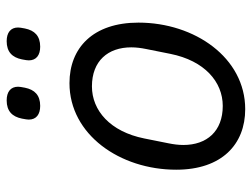

<svg xmlns="http://www.w3.org/2000/svg" viewBox="-112 -650 773 590"><g transform="rotate(-90 275.0 -354.5)"><path d="M245 -618C278 -618 295 -635 301 -665C303 -676 304 -681 304 -686C304 -709 288 -721 262 -721C229 -721 212 -704 206 -674C204 -663 203 -658 203 -653C203 -630 219 -618 245 -618ZM427 -618C460 -618 477 -635 483 -665C485 -676 486 -681 486 -686C486 -709 470 -721 444 -721C411 -721 394 -704 388 -674C386 -663 385 -658 385 -653C385 -630 401 -618 427 -618ZM235 12C393 12 501 -143 501 -316C501 -456 423 -528 315 -528C157 -528 49 -373 49 -200C49 -60 127 12 235 12ZM245 -57C167 -57 125 -106 125 -178C125 -193 127 -208 130 -223L145 -298C166 -403 231 -459 305 -459C383 -459 425 -410 425 -338C425 -323 423 -308 420 -293L405 -218C384 -113 319 -57 245 -57Z"/></g></svg>

Font: Braiins Sans
Style: Italic
Weight: 400
Italic angle: -11.31°
Designer: Mike Abbink, Paul van der Laan, Pieter van Rosmalen, Jiri Chlebus, Lubos Buracinsky
Foundry: Bold Monday, Sudetype
Version: Version 1.000;hotconv 1.0.109;makeotfexe 2.5.65596